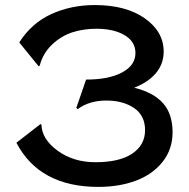

<svg xmlns="http://www.w3.org/2000/svg" viewBox="-20 -730 748 760"><path d="M369.1 9.8Q136.2 9.8 44.9 -165L140.1 -238.8L144 -236.8Q145.5 -179.2 208 -133.5Q270.5 -87.9 357.9 -87.9Q453.1 -87.9 503.7 -122.1Q554.2 -156.2 554.2 -214.8Q554.2 -272.9 510.5 -302.5Q466.8 -332 400.9 -332Q333.5 -332 287.1 -297.9L282.2 -303.2L320.8 -415Q411.1 -415 463.6 -443.4Q516.1 -471.7 516.1 -520Q516.1 -565.4 473.1 -590.8Q430.2 -616.2 360.8 -616.2Q310.5 -616.2 266.6 -602.1Q222.7 -587.9 186.5 -554Q150.4 -520 137.2 -470.2L132.8 -467.8L56.2 -562Q105 -638.7 183.3 -674.3Q261.7 -710 355 -710Q479 -710 553.5 -657.2Q627.9 -604.5 627.9 -525.9Q627.9 -477.5 597.7 -441.2Q567.4 -404.8 511.2 -382.8Q587.9 -363.8 625.5 -321.3Q663.1 -278.8 663.1 -206.1Q663.1 -139.2 623.8 -89.6Q584.5 -40 518.6 -15.1Q452.6 9.8 369.1 9.8Z"/></svg>

Font: Tiffany Gothic CC
Style: Regular
Weight: 400
Designer: indestructible type*
Foundry: Cowboy Collective
Version: Version 1.000